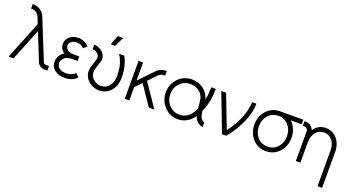

<svg xmlns="http://www.w3.org/2000/svg" viewBox="-52 -1444 4395 2376"><g transform="rotate(20 2145.5 -256.0)"><path d="M72 -712V-652H83Q115 -652 142 -634Q168 -616 181 -585L215 -499L14 0H79L247 -419L391 -62Q403 -33 428 -17Q454 0 484 0H524V-60H484Q457 -60 447 -85L236 -607Q219 -653 175 -683Q132 -712 83 -712Z M835 -300H762Q702 -300 673 -328Q651 -350 651 -379Q651 -408 673 -428Q700 -452 748 -452Q806 -452 844 -411L889 -451Q878 -465 862 -476Q846 -487 826 -496Q791 -512 748 -512Q677 -512 632 -472Q591 -434 591 -379Q591 -310 648 -271Q612 -249 590 -212Q569 -176 569 -139Q569 -68 624 -26Q676 12 752 12Q853 12 914 -52L871 -94Q823 -49 752 -48Q693 -48 660 -74Q629 -98 629 -139Q629 -159 637.5 -176Q646 -193 662 -209Q693 -240 762 -240H835Z M959 -500V-440H963Q1004 -440 1032 -409Q1061 -378 1047 -334L1015 -232Q998 -177 1010 -133Q1016 -111 1026 -91.5Q1036 -72 1051 -56Q1082 -24 1123 -6Q1165 12 1209 12Q1297 12 1358 -55Q1418 -121 1418 -232Q1418 -386 1355 -500H1285Q1297 -484 1306.5 -465.5Q1316 -447 1324 -428Q1341 -388 1349.5 -339Q1358 -290 1358 -232Q1358 -149 1315 -98Q1273 -48 1209 -48Q1142 -48 1098 -98Q1051 -153 1075 -232L1107 -334Q1117 -366 1108 -397Q1098 -428 1077 -450Q1056 -472 1024 -486Q1008 -493 993.5 -496.5Q979 -500 963 -500ZM1149 -574H1206L1268 -700H1198Z M1543 -500V0H1603V-175L1684 -259L1860 0H1933L1726 -303L1831 -413Q1858 -440 1898 -440H1915V-500H1898Q1865 -500 1834 -486Q1808 -474 1788 -454L1603 -261V-500Z M2246 -510Q2138 -510 2066 -435Q1993 -359 1993 -250Q1993 -141 2066 -63Q2138 14 2246 14Q2310 14 2363 -18Q2416 -49 2453 -104Q2460 -79 2475 -58Q2506 -12 2567 0V-62Q2540 -70 2525 -92Q2508 -116 2501 -162Q2500 -167 2499 -174Q2498 -181 2498 -189Q2530 -260 2545 -338Q2560 -416 2560 -500H2500Q2500 -454 2496.5 -411.5Q2493 -369 2484 -332Q2482 -341 2479 -349Q2476 -357 2473 -364Q2446 -431 2384 -471Q2323 -510 2246 -510ZM2246 -450Q2304 -450 2348 -422Q2394 -395 2416 -344Q2428 -315 2437 -200Q2427 -178 2419 -162.5Q2411 -147 2406 -139Q2379 -96 2337 -71Q2297 -46 2246 -46Q2163 -46 2108 -105Q2053 -164 2053 -250Q2053 -334 2108 -392Q2163 -450 2246 -450Z M2632 -500 2824 0H2880Q2902 -26 2920.5 -51Q2939 -76 2955 -101Q3094 -318 3095 -500H3039Q3034 -392 2989.5 -284Q2945 -176 2862 -68L2696 -500Z M3404 -512Q3297 -512 3228 -436Q3159 -360 3159 -250Q3159 -141 3228 -64Q3297 12 3404 12Q3510 12 3579 -64Q3648 -141 3648 -250Q3648 -312 3626 -363Q3615 -389 3599.5 -411.5Q3584 -434 3564 -452H3708V-512ZM3404 -452Q3486 -452 3537 -394Q3588 -336 3588 -250Q3588 -165 3537 -106Q3486 -48 3404 -48Q3321 -48 3270 -106Q3219 -165 3219 -250Q3219 -336 3270 -394Q3321 -452 3404 -452Z M4215 200V-268Q4215 -379 4155 -445Q4094 -512 4006 -512Q3919 -512 3866 -446Q3862 -441 3858 -435.5Q3854 -430 3851 -424Q3843 -449 3824 -468Q3792 -500 3746 -500H3728V-440H3746Q3767 -440 3782 -425Q3796 -411 3796 -390V0H3814H3844H3856V-268Q3856 -353 3898 -402Q3940 -452 4006 -452Q4071 -452 4113 -402Q4155 -353 4155 -268V200Z"/></g></svg>

Font: Unageo Variable
Style: Regular
Weight: 300
Designer: Richard Sepsi
Foundry: Richard Sepsi
Version: Version 2.200